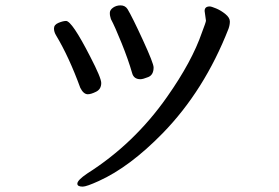

<svg xmlns="http://www.w3.org/2000/svg" viewBox="-20 -677 1040 715"><path d="M307 -326Q291 -326 279 -350Q237 -465 189 -545Q181 -558 181 -571Q181 -585 198 -592Q215 -599 226 -599Q248 -599 316 -466Q357 -387 357 -368Q357 -345 338 -335.5Q319 -326 307 -326ZM288 18Q268 18 268 7Q268 -6 305 -31Q480 -142 602 -316Q695 -448 732 -556Q747 -595 747 -600L742 -636Q742 -653 761 -653Q767 -653 785 -645.5Q803 -638 819.5 -624.5Q836 -611 836 -597Q836 -584 831 -570Q741 -340 586 -181Q463 -55 348 -3Q302 18 288 18ZM503 -382Q478 -382 472 -405Q458 -454 433 -516Q408 -578 393 -606Q392 -611 390.5 -615.5Q389 -620 389 -629Q389 -640 401 -648.5Q413 -657 429 -657Q446 -657 455 -643Q473 -613 512.5 -527Q552 -441 552 -426Q552 -398 532 -390Q512 -382 503 -382Z"/></svg>

Font: LXGW WenKai Lite
Style: Bold
Weight: 700
Designer: LXGW / Fontworks Inc.
Foundry: LXGW / Fontworks Inc.
Version: Version 1.330;April 28, 2024